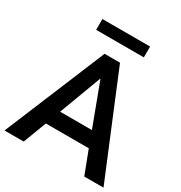

<svg xmlns="http://www.w3.org/2000/svg" viewBox="-207 -1042 1115 1185"><g transform="rotate(30 351.0 -449.0)"><path d="M134.8 0 197.3 -165H503.4L566.4 0H703.6L406.2 -718.8H296.4L-2 0ZM517.1 -820.8V-897.9H177.2V-820.8ZM351.6 -571.8 463.9 -272H237.3L349.6 -571.8Z"/></g></svg>

Font: Winston SemiBold
Style: Regular
Weight: 600
Designer: Vernon Adams, Kim Jin-seong, David Berlow, Cristiano Sobral
Foundry: The Winston Project Authors
Version: Version 3.004